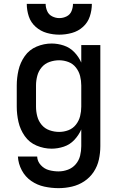

<svg xmlns="http://www.w3.org/2000/svg" viewBox="-20 -764 616 997"><path d="M284 213Q319 213 353.5 205Q388 197 417.5 177.5Q447 158 466.5 128.5Q486 99 493.5 64.5Q501 30 501 -5V-530H402V-439Q389 -469 366 -493Q343 -517 311.5 -527.5Q280 -538 248 -538Q208 -538 170 -522Q132 -506 108.5 -472.5Q85 -439 76 -399.5Q67 -360 67 -320V-210Q67 -170 76 -130.5Q85 -91 108.5 -57.5Q132 -24 170 -8Q208 8 248 8Q280 8 311.5 -2.5Q343 -13 366 -37.5Q389 -62 402 -92V-5Q402 20 396 44.5Q390 69 373.5 88.5Q357 108 333 117Q309 126 284 126Q259 126 234.5 119.5Q210 113 192 93.5Q174 74 173 49H73Q75 86 93 120Q111 154 142 175.5Q173 197 210 205Q247 213 284 213ZM287 -79Q262 -79 237.5 -87.5Q213 -96 196.5 -115.5Q180 -135 173.5 -160Q167 -185 167 -210V-320Q167 -345 173.5 -370Q180 -395 196.5 -414.5Q213 -434 237.5 -442.5Q262 -451 287 -451Q312 -451 335.5 -442Q359 -433 374.5 -413Q390 -393 396 -369Q402 -345 402 -320V-210Q402 -185 396 -161Q390 -137 374.5 -117Q359 -97 335.5 -88Q312 -79 287 -79ZM288 -584Q321 -584 353.5 -593Q386 -602 411 -624.5Q436 -647 446.5 -679Q457 -711 457 -744H359Q359 -725 351.5 -706.5Q344 -688 326 -679Q308 -670 288 -670Q269 -670 251 -679Q233 -688 225 -706.5Q217 -725 217 -744H119Q119 -711 129.5 -679Q140 -647 165.5 -624.5Q191 -602 223 -593Q255 -584 288 -584Z"/></svg>

Font: Iosevka Sparkle Medium
Style: Regular
Weight: 500
Designer: Belleve Invis
Foundry: Belleve Invis
Version: Version 4.5.0; ttfautohint (v1.8.3)